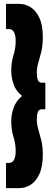

<svg xmlns="http://www.w3.org/2000/svg" viewBox="-20 -760 273 991"><path d="M11 81H26Q44 81 52.5 64.5Q61 48 61 20Q61 -17 49.5 -54Q38 -91 38 -134Q38 -168 50 -203Q62 -238 94 -265Q62 -290 50 -325.5Q38 -361 38 -395Q38 -438 49.5 -474.5Q61 -511 61 -549Q61 -577 52.5 -593.5Q44 -610 26 -610H11V-740H78Q111 -740 138.5 -722.5Q166 -705 183.5 -667.5Q201 -630 201 -569Q201 -524 193 -492Q185 -460 177.5 -435Q170 -410 170 -386Q170 -361 175.5 -347Q181 -333 197 -333H214V-196H197Q181 -196 175.5 -182Q170 -168 170 -143Q170 -119 177.5 -93.5Q185 -68 193 -36Q201 -4 201 39Q201 100 183.5 138Q166 176 138.5 193.5Q111 211 78 211H11Z"/></svg>

Font: Georama ExtraCondensed ExtraBold
Style: Regular
Weight: 800
Width: 2
Designer: Jean-Baptiste Levee
Foundry: Production Type
Version: Version 1.000